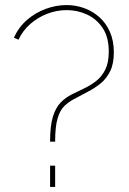

<svg xmlns="http://www.w3.org/2000/svg" viewBox="-20 -739 508 759"><path d="M178 -179Q178 -243 189.5 -279Q201 -315 220.5 -334.5Q240 -354 264 -366Q288 -378 313.5 -390Q339 -402 361 -419.5Q383 -437 396.5 -464.5Q410 -492 410 -535Q410 -592 386 -628Q362 -664 324 -681.5Q286 -699 244 -699Q204 -699 166.5 -684.5Q129 -670 99.5 -644Q70 -618 53 -582L35 -590Q54 -632 87 -660.5Q120 -689 161 -704Q202 -719 243 -719Q279 -719 312.5 -707Q346 -695 372.5 -671.5Q399 -648 414.5 -613Q430 -578 430 -532Q430 -487 415.5 -457.5Q401 -428 377.5 -409Q354 -390 326.5 -376Q299 -362 272 -347Q251 -336 234 -319.5Q217 -303 207.5 -270.5Q198 -238 198 -179ZM178 0V-84H198V0Z"/></svg>

Font: Raleway Thin
Style: Regular
Weight: 100
Designer: Matt McInerney, Pablo Impallari, Rodrigo Fuenzalida
Foundry: Matt McInerney, Pablo Impallari, Rodrigo Fuenzalida
Version: Version 4.026